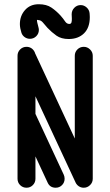

<svg xmlns="http://www.w3.org/2000/svg" viewBox="-20 -878 515 898"><path d="M62 -617.2Q62 -634.5 74.2 -646.8Q86.5 -659 104 -659Q121.5 -659 133.6 -646.8Q145.8 -634.5 145.8 -617.2V-42Q145.8 -24.5 133.6 -12.2Q121.5 0 104 0Q86.5 0 74.2 -12.2Q62 -24.5 62 -42ZM278.2 -60.8Q282.2 -52.2 282.2 -42Q282.2 -24.5 270.1 -12.2Q258 0 240.5 0Q214.2 0 203.2 -23L67.5 -314.8Q65.2 -318.8 64.4 -323.5Q63.5 -328.2 63.5 -333.8Q63.5 -350.2 75.8 -362.9Q88 -375.5 105.5 -375.5Q131.8 -375.5 142.8 -351.8ZM329.8 -617.2Q329.8 -634.5 342 -646.8Q354.2 -659 371.8 -659Q388.5 -659 401.1 -646.8Q413.8 -634.5 413.8 -617.2V-42Q413.8 -24.5 401.1 -12.2Q388.5 0 371.8 0Q354.2 0 342 -12.2Q329.8 -24.5 329.8 -42ZM409 -60Q411.2 -56.2 412.5 -51.4Q413.8 -46.5 413.8 -42Q413.8 -24.5 401.1 -12.2Q388.5 0 371.8 0Q359 0 349 -6.8Q339 -13.5 333.8 -23.8L66 -599Q63.8 -603.8 62.9 -608.1Q62 -612.5 62 -617.2Q62 -634.5 74.2 -646.8Q86.5 -659 104 -659Q116.5 -659 126.5 -652.6Q136.5 -646.2 141.2 -635.2ZM315.2 -811.2Q315.2 -828.8 327.5 -841.5Q339.8 -854.2 357.2 -854.2Q373 -854.2 385.2 -843.1Q397.5 -832 399 -816.2Q399.2 -811.2 399.6 -806.8Q400 -802.2 400 -798.2Q400 -748.5 372.9 -722Q345.8 -695.5 301.2 -695.5Q266.8 -695.5 244.2 -711.2Q221.8 -727 202 -747.8Q189 -763 179.8 -773.6Q170.5 -784.2 158.2 -784.2Q152.5 -784.2 152.8 -787.1Q153 -790 153 -782Q153 -777.2 154.9 -770Q156.8 -762.8 159.5 -751.8Q160.2 -748.8 161 -745.5Q161.8 -742.2 161.8 -738.5Q161.8 -720.8 149.5 -708.6Q137.2 -696.5 120 -696.5Q106.2 -696.5 95.2 -704.5Q84.2 -712.5 80.2 -725Q76.8 -735.5 74.9 -745.8Q73 -756 73 -765.5Q73 -804 97.1 -831.1Q121.2 -858.2 161.2 -858.2Q197.5 -858.2 220.5 -842.5Q243.5 -826.8 263.2 -805.2Q276.2 -790.5 284.2 -778.2Q292.2 -766 304.2 -766Q312.5 -766 314.5 -774Q316.5 -782 316 -792.2Q315.5 -802.5 315.2 -811.2Z"/></svg>

Font: Libertine-Super Thin
Style: Regular
Weight: 100
Designer: Bastien Sozeau
Foundry: NBR — Bastien Sozeau
Version: Version 2.003;gftools[0.9.33]